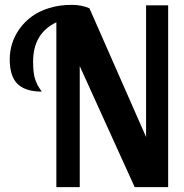

<svg xmlns="http://www.w3.org/2000/svg" viewBox="-20 -770 758 790"><path d="M581.1 -748H671.9V0H534.2L308.1 -498V0H211.9V-678.2Q116.2 -632.8 116.2 -516.1Q116.2 -492.2 118.4 -473.4Q120.6 -454.6 125.5 -441.4Q130.4 -428.2 133.8 -421.4Q137.2 -414.6 143.8 -404.8Q150.4 -395 151.9 -393.1Q85 -393.1 52.5 -424.3Q20 -455.6 20 -525.9Q20 -559.1 30 -591.1Q40 -623 60.8 -651.9Q81.5 -680.7 111.1 -702.4Q140.6 -724.1 182.9 -737.1Q225.1 -750 274.9 -750Q315.9 -750 348.1 -735.8L581.1 -206.1Z"/></svg>

Font: Lobster Two
Style: Bold
Weight: 700
Designer: Pablo Impallari
Foundry: Pablo Impallari. www.impallari.com
Version: Version 1.006